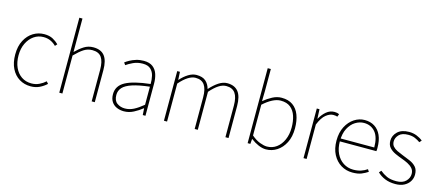

<svg xmlns="http://www.w3.org/2000/svg" viewBox="-52 -1248 4076 1786"><g transform="rotate(15 1986.0 -355.0)"><path d="M268 12Q207 12 158.5 -17.5Q110 -47 82 -103Q54 -159 54 -238Q54 -318 84 -374.5Q114 -431 162.5 -460.5Q211 -490 268 -490Q318 -490 351 -472Q384 -454 408 -430L390 -410Q368 -433 337.5 -447.5Q307 -462 268 -462Q217 -462 176 -433.5Q135 -405 110.5 -354.5Q86 -304 86 -238Q86 -172 108.5 -122Q131 -72 172 -44Q213 -16 268 -16Q309 -16 343 -32.5Q377 -49 402 -72L420 -52Q390 -24 352.5 -6Q315 12 268 12Z M542 0V-722H572V-508V-400Q611 -439 651 -464.5Q691 -490 740 -490Q814 -490 849 -445.5Q884 -401 884 -308V0H854V-304Q854 -384 827 -423Q800 -462 738 -462Q693 -462 656 -438Q619 -414 572 -366V0Z M1166 12Q1129 12 1097.5 -1.5Q1066 -15 1047 -43.5Q1028 -72 1028 -117Q1028 -197 1104 -238.5Q1180 -280 1342 -298Q1343 -337 1334.5 -375Q1326 -413 1300 -437.5Q1274 -462 1224 -462Q1173 -462 1132 -442.5Q1091 -423 1068 -406L1052 -428Q1067 -440 1093 -454.5Q1119 -469 1153 -479.5Q1187 -490 1226 -490Q1282 -490 1314 -465Q1346 -440 1359 -399Q1372 -358 1372 -310V0H1346L1342 -64H1340Q1303 -34 1258.5 -11Q1214 12 1166 12ZM1168 -16Q1212 -16 1253 -37Q1294 -58 1342 -98V-272Q1237 -260 1175.5 -239.5Q1114 -219 1087 -189Q1060 -159 1060 -118Q1060 -63 1092.5 -39.5Q1125 -16 1168 -16Z M1550 0V-478H1576L1580 -402H1582Q1615 -440 1655 -465Q1695 -490 1734 -490Q1793 -490 1823.5 -462.5Q1854 -435 1866 -390Q1908 -437 1949 -463.5Q1990 -490 2030 -490Q2101 -490 2136.5 -445.5Q2172 -401 2172 -308V0H2142V-304Q2142 -384 2114.5 -423Q2087 -462 2028 -462Q1992 -462 1955 -438Q1918 -414 1876 -366V0H1846V-304Q1846 -384 1818.5 -423Q1791 -462 1732 -462Q1664 -462 1580 -366V0Z M2534 12Q2500 12 2461.5 -4.5Q2423 -21 2388 -48H2386L2382 0H2356V-722H2386V-508L2384 -412Q2422 -444 2465.5 -467Q2509 -490 2554 -490Q2619 -490 2661.5 -460Q2704 -430 2725 -375Q2746 -320 2746 -246Q2746 -165 2716.5 -107.5Q2687 -50 2639 -19Q2591 12 2534 12ZM2536 -16Q2588 -16 2628 -45.5Q2668 -75 2691 -127Q2714 -179 2714 -246Q2714 -307 2698 -356Q2682 -405 2646.5 -433.5Q2611 -462 2552 -462Q2515 -462 2473 -440.5Q2431 -419 2386 -378V-82Q2428 -46 2468 -31Q2508 -16 2536 -16Z M2894 0V-478H2920L2924 -388H2926Q2950 -432 2984.5 -461Q3019 -490 3062 -490Q3074 -490 3085 -488Q3096 -486 3108 -480L3098 -454Q3089 -457 3080.5 -458.5Q3072 -460 3058 -460Q3025 -460 2989 -431.5Q2953 -403 2924 -332V0Z M3366 12Q3306 12 3256.5 -18Q3207 -48 3177.5 -104Q3148 -160 3148 -238Q3148 -316 3177.5 -372.5Q3207 -429 3254 -459.5Q3301 -490 3354 -490Q3409 -490 3449.5 -464.5Q3490 -439 3512 -390Q3534 -341 3534 -270Q3534 -263 3534 -255Q3534 -247 3532 -238H3164V-266H3504Q3504 -365 3463 -413.5Q3422 -462 3354 -462Q3312 -462 3272 -437.5Q3232 -413 3206 -363.5Q3180 -314 3180 -240Q3180 -172 3204.5 -121.5Q3229 -71 3272 -43.5Q3315 -16 3368 -16Q3409 -16 3442 -27Q3475 -38 3500 -56L3514 -34Q3487 -16 3453.5 -2Q3420 12 3366 12Z M3780 12Q3723 12 3679.5 -6Q3636 -24 3606 -54L3624 -74Q3654 -49 3689.5 -32.5Q3725 -16 3782 -16Q3842 -16 3873 -47Q3904 -78 3904 -118Q3904 -150 3885.5 -171Q3867 -192 3839.5 -206Q3812 -220 3784 -230Q3747 -243 3712 -259Q3677 -275 3654.5 -300Q3632 -325 3632 -366Q3632 -416 3670.5 -453Q3709 -490 3782 -490Q3821 -490 3855 -476.5Q3889 -463 3914 -442L3896 -422Q3872 -439 3845 -450.5Q3818 -462 3780 -462Q3720 -462 3692 -432.5Q3664 -403 3664 -368Q3664 -339 3680 -320.5Q3696 -302 3721.5 -289.5Q3747 -277 3776 -266Q3814 -251 3851 -235.5Q3888 -220 3912 -193.5Q3936 -167 3936 -120Q3936 -85 3918 -55Q3900 -25 3865 -6.5Q3830 12 3780 12Z"/></g></svg>

Font: Source Sans 3 Variable
Style: Regular
Weight: 200
Designer: Paul D. Hunt
Foundry: Adobe Systems Incorporated
Version: Version 3.026